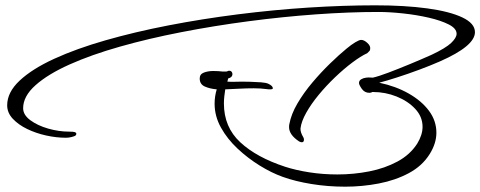

<svg xmlns="http://www.w3.org/2000/svg" viewBox="-20 -570 1806 722"><path d="M1278 132Q1213 132 1151.5 122Q1090 112 1043 95Q1001 80 956.5 52.5Q912 25 873.5 -11Q835 -47 811 -90Q787 -133 787 -180Q787 -194 789 -207.5Q791 -221 795 -234Q770 -236 750.5 -244.5Q731 -253 731 -275Q731 -291 746.5 -297Q762 -303 782 -303Q791 -303 800.5 -302.5Q810 -302 817 -301Q824 -301 829 -301Q834 -301 835 -302Q837 -304 842 -304Q852 -304 854 -293V-291Q854 -279 838 -275L835 -263Q849 -262 864.5 -262.5Q880 -263 889 -263Q900 -263 920.5 -262.5Q941 -262 961 -260.5Q981 -259 989 -255Q1006 -247 1006 -238Q1006 -234 996 -234Q994 -234 990.5 -234Q987 -234 982 -235Q960 -238 934 -238Q908 -238 880.5 -236.5Q853 -235 827 -234Q825 -221 823.5 -207.5Q822 -194 822 -181Q822 -92 883.5 -35Q945 22 1052 57Q1092 70 1143 78Q1194 86 1249 86Q1310 86 1368.5 74.5Q1427 63 1474.5 37.5Q1522 12 1549 -30Q1569 -63 1569 -93Q1569 -131 1541.5 -160.5Q1514 -190 1471.5 -207Q1429 -224 1383 -224H1380Q1376 -221 1369 -221Q1351 -221 1340.5 -236Q1330 -251 1330 -258Q1330 -267 1338.5 -272Q1347 -277 1357 -278Q1365 -279 1372.5 -278.5Q1380 -278 1382 -278Q1404 -283 1441 -297Q1478 -311 1521.5 -329Q1565 -347 1603 -364Q1656 -389 1676.5 -408.5Q1697 -428 1697 -443Q1697 -463 1667.5 -478Q1638 -493 1592.5 -503.5Q1547 -514 1496 -519.5Q1445 -525 1403 -525Q1293 -525 1168 -516Q1043 -507 914 -490Q785 -473 661.5 -449Q538 -425 430.5 -394.5Q323 -364 241.5 -327.5Q160 -291 113.5 -249.5Q67 -208 67 -163Q67 -138 94 -118Q121 -98 161 -86.5Q201 -75 240 -75Q248 -75 253.5 -74.5Q259 -74 262 -73Q267 -71 267 -67Q267 -62 262 -59Q258 -57 248 -54.5Q238 -52 228 -52Q192 -52 153.5 -60.5Q115 -69 82 -85Q49 -101 28 -123.5Q7 -146 7 -174Q7 -223 54 -267Q101 -311 184 -349Q267 -387 377 -418.5Q487 -450 613.5 -474.5Q740 -499 874 -516Q1008 -533 1140 -541.5Q1272 -550 1391 -550Q1502 -550 1586.5 -538.5Q1671 -527 1718.5 -504.5Q1766 -482 1766 -449Q1766 -397 1634 -339Q1600 -324 1557 -308Q1514 -292 1473.5 -279Q1433 -266 1406 -259Q1468 -246 1516.5 -218.5Q1565 -191 1593 -153.5Q1621 -116 1621 -71Q1621 -31 1596 9Q1568 54 1517.5 81Q1467 108 1404.5 120Q1342 132 1278 132ZM1105 -38Q1067 -63 1067 -92Q1067 -99 1068 -103Q1075 -141 1098.5 -181Q1122 -221 1154.5 -259.5Q1187 -298 1221 -331Q1255 -364 1283 -387Q1301 -402 1316 -411Q1331 -420 1338 -420Q1349 -420 1361.5 -408.5Q1374 -397 1372 -386Q1372 -381 1369 -378Q1366 -375 1361 -370Q1337 -359 1305 -335Q1273 -311 1240 -279.5Q1207 -248 1178.5 -213.5Q1150 -179 1131.5 -146Q1113 -113 1110 -87Q1109 -73 1121 -53Q1123 -49 1123 -45Q1123 -35 1115 -35Q1111 -35 1105 -38Z"/></svg>

Font: WindSong Medium
Style: Regular
Weight: 500
Designer: Robert E. Leuschke
Foundry: Robert E. Leuschke
Version: Version 1.010; ttfautohint (v1.8.3)